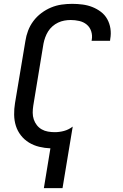

<svg xmlns="http://www.w3.org/2000/svg" viewBox="-20 -763 640 998"><path d="M208 215 242 8Q213 7 184 0Q155 -7 130.5 -22Q106 -37 88.5 -59.5Q71 -82 62.5 -109Q54 -136 53.5 -166.5Q53 -197 58 -227L112 -550Q116 -577 126 -603.5Q136 -630 153.5 -653.5Q171 -677 195 -695Q219 -713 245.5 -724Q272 -735 299.5 -739Q327 -743 355 -743Q382 -743 409 -739.5Q436 -736 460 -726.5Q484 -717 504.5 -701.5Q525 -686 537.5 -663.5Q550 -641 554 -614.5Q558 -588 553 -560L552 -551H456L457 -556Q461 -579 454 -600.5Q447 -622 430.5 -635.5Q414 -649 392 -654Q370 -659 348 -659Q331 -659 314.5 -656Q298 -653 282 -645.5Q266 -638 252.5 -626Q239 -614 230 -599.5Q221 -585 215 -568.5Q209 -552 206 -536L153 -214Q150 -195 150 -177Q150 -159 155.5 -142.5Q161 -126 171.5 -112.5Q182 -99 197 -90.5Q212 -82 229.5 -79Q247 -76 265 -76Q289 -76 313 -82.5Q337 -89 358 -105L305 215Z"/></svg>

Font: Iosevka Aile Medium
Style: Italic
Weight: 500
Italic angle: -9°
Designer: Belleve Invis
Foundry: Belleve Invis
Version: Version 31.1.0; ttfautohint (v1.8.4)